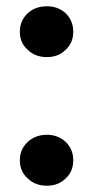

<svg xmlns="http://www.w3.org/2000/svg" viewBox="-20 -591 303 618"><path d="M215.8 -75.2Q215.8 -39.6 191.9 -17.1Q168 6.8 130.9 6.8Q92.8 6.8 68.8 -17.1Q43.9 -39.1 43.9 -75.2Q43.9 -110.4 68.8 -133.8Q93.8 -157.2 130.9 -157.2Q167 -157.2 191.9 -133.8Q215.8 -109.9 215.8 -75.2ZM68.8 -547.9Q93.3 -570.8 130.9 -570.8Q167.5 -570.8 191.9 -547.9Q215.8 -523.9 215.8 -488.8Q215.8 -453.6 191.9 -431.2Q168 -407.2 130.9 -407.2Q92.8 -407.2 68.8 -431.2Q43.9 -453.1 43.9 -488.8Q43.9 -524.4 68.8 -547.9Z"/></svg>

Font: PoppinsZ SemiBold
Style: Regular
Weight: 600
Designer: Ninad Kale (Devanagari), Jonny Pinhorn (Latin)
Foundry: Indian Type Foundry
Version: Version 3.002;FEAKit 1.0